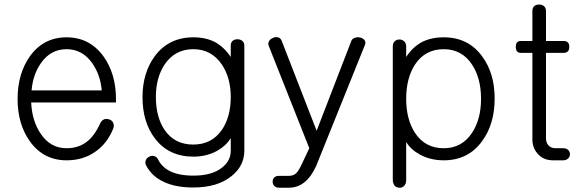

<svg xmlns="http://www.w3.org/2000/svg" viewBox="-20 -708 2632 869"><path d="M432.6 -147.5Q409.2 -96.7 378.9 -71.3Q339.8 -37.1 281.2 -37.1Q207 -37.1 163.1 -104.5Q125 -161.1 121.1 -244.1H504.9V-259.8Q504.9 -374 448.2 -453.1Q385.7 -539.1 281.2 -539.1Q176.8 -539.1 115.2 -453.1Q59.6 -374 59.6 -259.8Q59.6 -146.5 115.2 -68.4Q176.8 17.6 281.2 17.6Q355.5 17.6 410.2 -20.5Q463.9 -56.6 492.2 -125Q498 -139.6 492.2 -152.3Q487.3 -163.1 475.6 -167Q462.9 -171.9 451.2 -168Q438.5 -162.1 432.6 -147.5ZM123 -298.8Q128.9 -370.1 165 -421.9Q209 -485.4 281.2 -485.4Q353.5 -485.4 398.4 -420.9Q434.6 -368.2 440.4 -298.8Z M1024.4 -502V-450.2Q994.1 -495.1 953.1 -517.6Q911.1 -539.1 855.5 -539.1Q744.1 -539.1 680.7 -454.1Q625 -377.9 625 -268.6Q625 -155.3 680.7 -82Q743.2 1 855.5 1Q915 1 962.9 -25.4Q1003.9 -48.8 1024.4 -83V-25.4Q1024.4 20.5 983.4 51.8Q938.5 86.9 855.5 86.9Q789.1 86.9 749 66.4Q711.9 47.9 694.3 11.7Q687.5 0 675.8 -2Q665 -4.9 654.3 2Q642.6 7.8 639.6 18.6Q634.8 30.3 642.6 43Q668.9 91.8 723.6 116.2Q776.4 140.6 854.5 140.6Q965.8 140.6 1029.3 87.9Q1085.9 42 1085.9 -26.4V-502Q1085.9 -515.6 1076.2 -523.4Q1067.4 -530.3 1054.7 -530.3Q1042 -530.3 1033.2 -523.4Q1024.4 -515.6 1024.4 -502ZM854.5 -485.4Q936.5 -485.4 983.4 -417Q1024.4 -356.4 1024.4 -269.5Q1024.4 -177.7 983.4 -119.1Q937.5 -53.7 854.5 -53.7Q770.5 -53.7 725.6 -119.1Q685.5 -177.7 685.5 -269.5Q685.5 -356.4 725.6 -417Q772.5 -485.4 854.5 -485.4Z M1197.3 -498 1379.9 -37.1 1345.7 35.2Q1332 64.5 1321.3 75.2Q1308.6 87.9 1287.1 87.9H1243.2Q1228.5 87.9 1220.7 95.7Q1213.9 103.5 1213.9 114.3Q1213.9 125 1220.7 132.8Q1228.5 141.6 1243.2 141.6H1287.1Q1327.1 141.6 1357.4 117.2Q1388.7 92.8 1411.1 43L1631.8 -504.9Q1636.7 -516.6 1629.9 -526.4Q1623 -535.2 1610.4 -538.1Q1597.7 -541 1586.9 -537.1Q1573.2 -533.2 1569.3 -520.5L1413.1 -116.2L1254.9 -523.4Q1250 -536.1 1238.3 -539.1Q1226.6 -542 1214.8 -536.1Q1203.1 -531.2 1197.3 -521.5Q1191.4 -510.7 1197.3 -498Z M1757.8 105.5Q1757.8 122.1 1766.6 132.8Q1775.4 141.6 1788.1 141.6Q1799.8 142.6 1808.6 133.8Q1818.4 124 1818.4 108.4V-65.4Q1838.9 -31.2 1879.9 -8.8Q1927.7 17.6 1988.3 17.6Q2099.6 17.6 2162.1 -69.3Q2218.8 -146.5 2218.8 -261.7Q2218.8 -377 2162.1 -453.1Q2099.6 -539.1 1988.3 -539.1Q1931.6 -539.1 1889.6 -517.6Q1847.7 -495.1 1818.4 -450.2V-498Q1818.4 -512.7 1808.6 -521.5Q1799.8 -529.3 1788.1 -529.3Q1775.4 -529.3 1766.6 -521.5Q1757.8 -512.7 1757.8 -498ZM1988.3 -485.4Q2070.3 -485.4 2116.2 -416Q2157.2 -354.5 2157.2 -260.7Q2157.2 -168 2116.2 -106.4Q2070.3 -37.1 1988.3 -37.1Q1904.3 -37.1 1858.4 -106.4Q1818.4 -168 1818.4 -260.7Q1818.4 -354.5 1858.4 -416Q1904.3 -485.4 1988.3 -485.4Z M2389.6 -658.2V-522.5H2336.9Q2314.5 -522.5 2314.5 -496.1Q2314.5 -468.8 2336.9 -468.8H2389.6V-77.1Q2389.6 -39.1 2413.1 -12.7Q2438.5 17.6 2483.4 17.6H2529.3Q2543 17.6 2551.8 8.8Q2559.6 1 2559.6 -9.8Q2559.6 -21.5 2551.8 -29.3Q2543 -37.1 2529.3 -37.1H2494.1Q2472.7 -37.1 2460.9 -51.8Q2451.2 -63.5 2451.2 -81.1V-468.8H2531.2Q2556.6 -468.8 2556.6 -496.1Q2556.6 -522.5 2531.2 -522.5H2451.2V-658.2Q2451.2 -672.9 2441.4 -680.7Q2432.6 -687.5 2419.9 -687.5Q2407.2 -687.5 2398.4 -680.7Q2389.6 -672.9 2389.6 -658.2Z"/></svg>

Font: Gulim
Style: Regular
Weight: 400
Version: Version 2.21